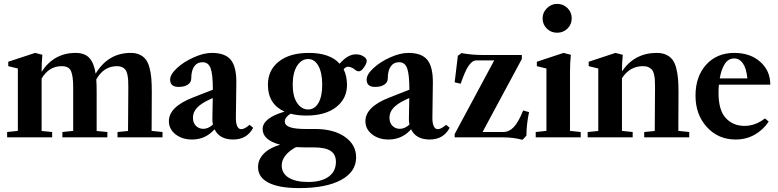

<svg xmlns="http://www.w3.org/2000/svg" viewBox="-20 -714 4043 998"><path d="M17.1 0V-27.8L72.8 -33.7V-357.9L22.9 -370.1V-393.1L162.6 -439L200.2 -429.2Q196.3 -387.7 196.3 -341.8V-340.8Q260.3 -439 373 -439Q420.9 -439 445.1 -412.1Q469.2 -385.3 477.1 -331.1Q542 -439 659.7 -439Q687 -439 706.5 -429.7Q726.1 -420.4 738 -404.5Q750 -388.7 757.1 -362.1Q764.2 -335.4 766.6 -306.2Q769 -276.9 769 -235.8Q769 -99.1 768.1 -33.7L824.7 -27.8V0H590.8V-27.8L645.5 -33.2Q647 -143.6 647 -261.2Q647 -284.2 646 -299.1Q645 -314 641.6 -328.9Q638.2 -343.8 631.8 -351.8Q625.5 -359.9 614.5 -365Q603.5 -370.1 587.9 -370.1Q519.5 -370.1 480.5 -301.3Q482.4 -274.4 482.4 -235.8V-33.2L538.1 -27.8V0H304.2V-27.8L360.4 -33.7V-261.2Q360.4 -318.8 349.1 -344.5Q337.9 -370.1 300.8 -370.1Q234.4 -370.1 196.3 -305.7V-33.2L251 -27.8V0Z M978.5 11.2Q926.8 11.2 892.3 -15.9Q857.9 -43 857.9 -84Q857.9 -158.7 982.4 -207L1086.4 -247.6Q1086.4 -328.1 1074.7 -359.4Q1063 -390.6 1033.2 -390.6Q1004.9 -390.6 989.5 -368.7Q974.1 -346.7 974.1 -306.2Q974.1 -286.1 956.3 -274.2Q938.5 -262.2 908.2 -262.2Q864.3 -262.2 864.3 -300.3Q864.3 -327.1 899.9 -360.1Q935.5 -393.1 987.3 -416Q1039.1 -439 1081.1 -439Q1149.4 -439 1179 -403.8Q1208.5 -368.7 1208.5 -287.6Q1208.5 -255.9 1206.1 -102.1Q1205.6 -75.7 1212.6 -59.1Q1219.7 -42.5 1233.9 -42.5Q1251.5 -42.5 1277.3 -65.4L1295.9 -49.8Q1263.7 11.2 1192.4 11.2Q1120.6 11.2 1095.2 -42Q1048.3 11.2 978.5 11.2ZM982.9 -102.1Q982.9 -76.2 998 -60.3Q1013.2 -44.4 1037.1 -44.4Q1063 -44.4 1086.9 -66.9Q1083 -82.5 1084 -101.6Q1085.9 -170.9 1085.9 -204.6L1068.4 -196.3Q1023.9 -175.8 1003.4 -153.1Q982.9 -130.4 982.9 -102.1Z M1572.3 -113.3Q1526.9 -113.3 1490.2 -123Q1460.4 -104 1460.4 -82.5Q1460.4 -62.5 1486.8 -53Q1513.2 -43.5 1570.3 -43.5H1618.2Q1714.4 -43.5 1772.7 -2.7Q1831.1 38.1 1831.1 104Q1831.1 179.2 1752.9 221.4Q1674.8 263.7 1534.7 263.7Q1430.7 263.7 1376 235.8Q1321.3 208 1321.3 154.8Q1321.3 114.7 1351.3 84.5Q1381.3 54.2 1436 38.1Q1345.2 14.2 1345.2 -43Q1345.2 -100.6 1459 -133.8Q1372.6 -172.9 1372.6 -273.4Q1372.6 -349.1 1429.2 -394Q1485.8 -439 1585.4 -439Q1694.8 -439 1745.6 -382.8Q1787.6 -431.6 1829.6 -431.6Q1855.5 -431.6 1873 -418.5Q1886.2 -409.2 1886.2 -397Q1886.2 -384.8 1872.1 -364Q1857.9 -343.3 1845.2 -343.3Q1834 -343.3 1824.7 -352.1Q1819.8 -357.4 1808.3 -362.3Q1796.9 -367.2 1789.1 -367.2Q1777.8 -367.2 1766.1 -354Q1783.7 -318.8 1783.7 -272.9Q1783.7 -201.2 1727.3 -157.2Q1670.9 -113.3 1572.3 -113.3ZM1582 -145Q1615.2 -145 1635 -178.7Q1654.8 -212.4 1654.8 -273.4Q1654.8 -335.9 1635 -371.6Q1615.2 -407.2 1582 -407.2Q1546.9 -407.2 1524.2 -371.8Q1501.5 -336.4 1501.5 -273.4Q1501.5 -213.4 1524.2 -179.2Q1546.9 -145 1582 -145ZM1444.3 145.5Q1444.3 187 1480.5 209.5Q1516.6 231.9 1582.5 231.9Q1650.4 231.9 1688.2 204.3Q1726.1 176.8 1726.1 127.4Q1726.1 88.4 1698.5 70.3Q1670.9 52.2 1611.8 52.2H1566.4Q1541 52.2 1518.6 50.8Q1482.9 69.8 1463.6 94.5Q1444.3 119.1 1444.3 145.5Z M2000 11.2Q1948.2 11.2 1913.8 -15.9Q1879.4 -43 1879.4 -84Q1879.4 -158.7 2003.9 -207L2107.9 -247.6Q2107.9 -328.1 2096.2 -359.4Q2084.5 -390.6 2054.7 -390.6Q2026.4 -390.6 2011 -368.7Q1995.6 -346.7 1995.6 -306.2Q1995.6 -286.1 1977.8 -274.2Q1960 -262.2 1929.7 -262.2Q1885.7 -262.2 1885.7 -300.3Q1885.7 -327.1 1921.4 -360.1Q1957 -393.1 2008.8 -416Q2060.5 -439 2102.5 -439Q2170.9 -439 2200.4 -403.8Q2230 -368.7 2230 -287.6Q2230 -255.9 2227.5 -102.1Q2227.1 -75.7 2234.1 -59.1Q2241.2 -42.5 2255.4 -42.5Q2272.9 -42.5 2298.8 -65.4L2317.4 -49.8Q2285.2 11.2 2213.9 11.2Q2142.1 11.2 2116.7 -42Q2069.8 11.2 2000 11.2ZM2004.4 -102.1Q2004.4 -76.2 2019.5 -60.3Q2034.7 -44.4 2058.6 -44.4Q2084.5 -44.4 2108.4 -66.9Q2104.5 -82.5 2105.5 -101.6Q2107.4 -170.9 2107.4 -204.6L2089.8 -196.3Q2045.4 -175.8 2024.9 -153.1Q2004.4 -130.4 2004.4 -102.1Z M2695.8 12.7Q2649.4 0 2595.7 0H2343.3V-17.1L2548.8 -399.9H2454.6Q2434.1 -399.9 2414.6 -370.1Q2397.9 -346.2 2374.5 -278.8L2343.3 -286.1L2359.9 -424.3L2378.9 -438Q2432.1 -428.2 2487.8 -428.2H2692.4V-407.2L2488.3 -27.8H2595.2Q2626 -27.8 2650.4 -53.2Q2674.8 -78.6 2699.2 -139.6L2730 -131.3Q2716.3 -65.9 2716.3 -8.8Z M2800.3 -618.7Q2800.3 -648.9 2822.8 -671.4Q2845.2 -693.8 2876 -693.8Q2907.7 -693.8 2929.7 -672.1Q2951.7 -650.4 2951.7 -618.7Q2951.7 -586.9 2929.7 -565.4Q2907.7 -543.9 2876 -543.9Q2844.2 -543.9 2822.3 -565.4Q2800.3 -586.9 2800.3 -618.7ZM2764.6 0V-27.8L2820.3 -33.7V-357.9L2770.5 -370.1V-393.1L2909.2 -439L2947.3 -429.2Q2942.9 -390.6 2942.9 -341.8V-33.7L2998.5 -27.8V0Z M3034.7 0V-27.8L3089.8 -33.2V-357.9L3040 -370.1V-393.1L3179.2 -439L3217.3 -429.2Q3212.9 -390.6 3212.9 -343.3Q3278.8 -439 3393.6 -439Q3421.9 -439 3442.1 -429.7Q3462.4 -420.4 3474.9 -404.5Q3487.3 -388.7 3494.4 -362.1Q3501.5 -335.4 3504.2 -306.2Q3506.8 -276.9 3506.8 -235.8Q3506.8 -99.1 3505.9 -33.7L3562.5 -27.8V0H3328.6V-27.8L3383.3 -33.2Q3384.8 -143.6 3384.8 -261.2Q3384.8 -284.2 3383.8 -299.1Q3382.8 -314 3379.2 -328.9Q3375.5 -343.8 3368.7 -351.8Q3361.8 -359.9 3350.3 -365Q3338.9 -370.1 3322.3 -370.1Q3253.4 -370.1 3212.9 -307.6V-33.7L3268.6 -27.8V0Z M3803.7 11.2Q3713.4 11.2 3654.3 -53.5Q3595.2 -118.2 3595.2 -216.8Q3595.2 -316.4 3650.6 -377.7Q3706.1 -439 3796.9 -439Q3879.4 -439 3931.6 -392.8Q3983.9 -346.7 3983.9 -273.9H3716.8Q3714.8 -254.9 3714.8 -231.4Q3714.8 -141.6 3752.4 -100.6Q3790 -59.6 3849.6 -59.6Q3906.7 -59.6 3956.1 -98.6L3975.6 -82Q3948.2 -40 3903.6 -14.4Q3858.9 11.2 3803.7 11.2ZM3796.4 -410.2Q3765.6 -410.2 3747.3 -381.6Q3729 -353 3721.2 -306.6H3864.7Q3859.9 -357.9 3842 -384Q3824.2 -410.2 3796.4 -410.2Z"/></svg>

Font: Elstob 14pt
Style: Bold
Weight: 700
Designer: Peter S. Baker
Version: Version 1.015